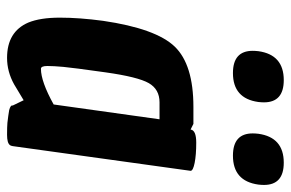

<svg xmlns="http://www.w3.org/2000/svg" viewBox="-160 -648 824 544"><g transform="rotate(90 252.0 -376.0)"><path d="M207 -768Q270 -768 270 -712Q270 -705 269 -696Q259 -624 187 -624Q124 -624 124 -680Q124 -687 125 -696Q135 -768 207 -768ZM441 -768Q504 -768 504 -712Q504 -705 503 -696Q493 -624 421 -624Q358 -624 358 -680Q358 -687 359 -696Q369 -768 441 -768ZM144 16Q70 16 44 -44Q30 -78 30 -133.5Q30 -189 39 -256Q61 -406 112 -459Q163 -512 283 -512H331L347 -504Q349 -520 384 -520Q419 -520 441.5 -515.5Q464 -511 464 -504L394 0Q393 6 391 8Q385 16 362 16Q339 16 328 15Q317 14 308 12.5Q299 11 292 10Q277 6 279 0L264 -31Q233 -12 219 -4Q183 16 144 16ZM175 -80Q211 -80 276 -116L318 -416H270Q233 -416 215.5 -385.5Q198 -355 185 -263Q172 -171 169.5 -143.5Q167 -116 167 -98Q167 -80 175 -80Z"/></g></svg>

Font: Chau Philomene One
Style: Italic
Weight: 400
Designer: Vicente Lamonaca
Foundry: TipoType
Version: Version 1.002